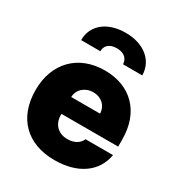

<svg xmlns="http://www.w3.org/2000/svg" viewBox="-182 -889 952 1020"><g transform="rotate(30 294.5 -378.5)"><path d="M301.8 9.8C446.3 9.8 540 -59.6 558.6 -168.9H389.6C377.9 -138.7 345.7 -121.1 305.7 -121.1C247.1 -121.1 211.9 -160.2 211.9 -214.8V-221.7H559.6V-265.6C559.6 -435.5 455.1 -537.1 297.9 -537.1C133.8 -537.1 29.3 -427.7 29.3 -263.7C29.3 -92.8 132.8 9.8 301.8 9.8ZM106.4 -613.3H224.6C223.6 -642.6 243.2 -670.9 293 -670.9C343.8 -670.9 362.3 -642.6 363.3 -613.3H481.4C480.5 -702.1 407.2 -765.6 293 -765.6C177.7 -765.6 105.5 -702.1 106.4 -613.3ZM211.9 -325.2C213.4 -372.6 252.4 -406.2 301.8 -406.2C350.6 -406.2 387.7 -373 388.7 -325.2Z"/></g></svg>

Font: Pretendard Black
Style: Regular
Weight: 900
Designer: Base glyphs from Inter by Rasmus Andersson; Hangeul glyphs from Noto Sans CJK(Source Han Sans) by Jang Soo-young and Kan
Foundry: Kil Hyung-jin
Version: Version 1.309;Glyphs 3.2 (3225)